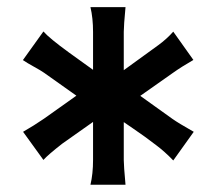

<svg xmlns="http://www.w3.org/2000/svg" viewBox="-20 -671 609 540"><path d="M241.7 -328.1 155.3 -267.1Q114.7 -235.4 102.1 -221.2L44.9 -300.3Q75.7 -317.9 104 -337.4L194.8 -401.9L104 -466.3Q94.2 -473.1 75.4 -483.4Q56.6 -493.7 44.4 -502L102.1 -582.5Q118.7 -563.5 174.1 -523.2Q229.5 -482.9 241.7 -474.6V-581.1Q241.7 -620.1 234.4 -650.9H333Q328.1 -598.6 328.1 -581.5V-473.6Q342.3 -483.9 371.3 -504.9Q400.4 -525.9 424.8 -543.7Q449.2 -561.5 467.3 -582L523.9 -502.4Q490.7 -483.4 465.3 -465.3L374.5 -401.4L465.3 -336.4Q481 -325.2 524.9 -300.3L467.3 -219.7Q443.4 -244.6 419.2 -262.7Q395 -280.8 387.9 -286.1Q380.9 -291.5 355.5 -308.8Q330.1 -326.2 328.1 -327.6V-220.7Q328.1 -205.1 333 -151.4H234.4Q241.7 -182.1 241.7 -221.2Z"/></svg>

Font: Nosifer
Style: Regular
Weight: 400
Version: Version 001.002